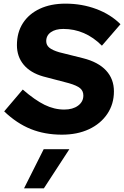

<svg xmlns="http://www.w3.org/2000/svg" viewBox="-20 -730 682 1055"><path d="M320 10Q226 10 149 -21Q72 -52 3 -118L105 -238Q172 -180 225 -154Q278 -128 333 -128Q380 -128 409 -149.5Q438 -171 438 -205Q438 -230 420.5 -245Q403 -260 358 -273L217 -310Q147 -330 110 -374.5Q73 -419 73 -482Q73 -552 106 -603Q139 -654 199 -682Q259 -710 340 -710Q430 -710 509 -680.5Q588 -651 642 -597L540 -479Q448 -571 328 -571Q285 -571 259.5 -553Q234 -535 234 -504Q234 -482 251 -468Q268 -454 305 -443L437 -410Q520 -389 563 -342.5Q606 -296 606 -228Q606 -158 569.5 -104Q533 -50 469 -20Q405 10 320 10ZM112 305 220 90H361L221 305Z"/></svg>

Font: Red Hat Text
Style: Bold Italic
Weight: 700
Italic angle: -12°
Designer: Pentagram, MCKL
Foundry: Pentagram, MCKL
Version: Version 1.023; ttfautohint (v1.8.3)